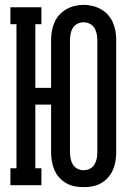

<svg xmlns="http://www.w3.org/2000/svg" viewBox="-20 -765 540 793"><path d="M325 8Q307 8 288.5 4.5Q270 1 253.5 -8.5Q237 -18 224.5 -32Q212 -46 204.5 -63.5Q197 -81 194 -99.5Q191 -118 191 -137V-333H126V-70H151V0H23V-70H48V-665H23V-735H151V-665H126V-402H191V-599Q191 -617 194 -635.5Q197 -654 204.5 -671.5Q212 -689 224.5 -703Q237 -717 253.5 -726.5Q270 -736 288.5 -740.5Q307 -745 325 -745Q344 -745 362.5 -740.5Q381 -736 397.5 -726.5Q414 -717 426.5 -703Q439 -689 446.5 -671.5Q454 -654 457 -635.5Q460 -617 460 -599V-137Q460 -118 457 -99.5Q454 -81 446.5 -63.5Q439 -46 426.5 -32Q414 -18 397.5 -8.5Q381 1 362.5 4.5Q344 8 325 8ZM325 -62Q339 -62 351 -68Q363 -74 370 -85.5Q377 -97 379.5 -110Q382 -123 382 -137V-599Q382 -612 379.5 -625Q377 -638 370 -649.5Q363 -661 350.5 -667Q338 -673 325 -673Q311 -673 299 -666.5Q287 -660 280.5 -649Q274 -638 271.5 -625Q269 -612 269 -599V-137Q269 -123 271.5 -110Q274 -97 281 -85.5Q288 -74 300 -68Q312 -62 325 -62Z"/></svg>

Font: Iosevka Slab
Style: Regular
Weight: 400
Monospace: yes
Designer: Belleve Invis
Foundry: Belleve Invis
Version: Version 11.2.4; ttfautohint (v1.8.3)